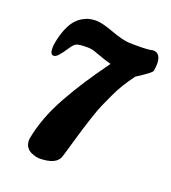

<svg xmlns="http://www.w3.org/2000/svg" viewBox="-110 -625 653 735"><g transform="rotate(20 216.5 -258.0)"><path d="M132.3 27.3Q127 27.3 118.4 25.4Q109.9 23.4 98.6 18.6Q87.4 13.7 79.6 2.7Q71.8 -8.3 71.8 -23.9Q71.8 -28.3 72.3 -31.7Q80.1 -75.2 97.2 -121.1Q114.3 -167 141.4 -215.3Q168.5 -263.7 197.3 -307.6Q226.1 -351.6 265.6 -406.2Q240.7 -412.6 220 -420.4Q199.2 -428.2 187.5 -431.9Q175.8 -435.5 162.1 -435.5Q128.9 -435.5 117.9 -431.2Q106.9 -426.8 93.8 -406.2Q78.1 -382.3 68.1 -371.6Q58.1 -360.8 49.8 -360.8Q35.6 -360.8 35.6 -386.7Q35.6 -398.4 37.6 -408.7Q43.5 -441.4 53.7 -466.1Q64 -490.7 75.9 -505.1Q87.9 -519.5 103 -528.3Q118.2 -537.1 131.1 -540Q144 -543 158.2 -543Q181.6 -543 230.2 -525.1Q278.8 -507.3 306.6 -506.3Q319.8 -505.9 339.4 -505.9Q362.3 -505.9 376.5 -507.1Q390.6 -508.3 395.5 -509.5Q400.4 -510.7 400.9 -510.7Q433.1 -510.7 433.1 -466.3Q433.1 -453.6 430.2 -438Q428.2 -428.7 371.1 -392.6Q353 -368.2 338.1 -344.2Q323.2 -320.3 310.1 -291.5Q296.9 -262.7 288.3 -243.7Q279.8 -224.6 267.8 -188.2Q255.9 -151.9 251 -136Q246.1 -120.1 232.9 -74.5Q219.7 -28.8 214.8 -12.7Q203.6 27.3 132.3 27.3Z"/></g></svg>

Font: iCiel Pacifico
Style: Regular
Weight: 400
Designer: Vernon Adams
Foundry: Vernon Adams
Version: Version 1.00 September 26, 2014, initial release